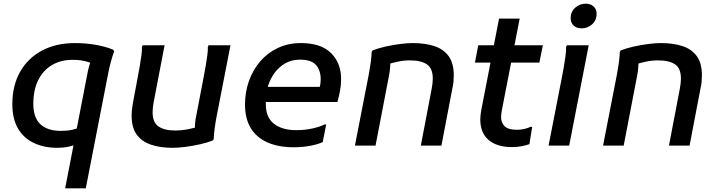

<svg xmlns="http://www.w3.org/2000/svg" viewBox="-20 -791 3905 1043"><path d="M403 -10Q380 0 352 6Q324 12 292 12Q219 12 163.5 -14.5Q108 -41 77.5 -93.5Q47 -146 47 -225Q47 -326 89 -400.5Q131 -475 207.5 -516Q284 -557 387 -557Q444 -557 497.5 -548Q551 -539 595 -521L600 -512Q591 -487 583 -458Q575 -429 569 -399L446 232H334L454 -387Q459 -414 464.5 -433.5Q470 -453 481 -472L493 -439Q475 -449 457.5 -454.5Q440 -460 421 -463Q402 -466 375 -466Q310 -466 262 -437.5Q214 -409 187.5 -355.5Q161 -302 161 -227Q161 -152 199.5 -116Q238 -80 311 -80Q345 -80 372.5 -86Q400 -92 423 -103Z M695 -163Q695 -179 697 -197.5Q699 -216 703 -237L730 -381Q734 -401 739 -430.5Q744 -460 748 -488.5Q752 -517 751 -536L755 -545H874L815 -237Q812 -221 810.5 -207.5Q809 -194 809 -182Q809 -126 841 -104Q873 -82 933 -82Q965 -82 1000 -88.5Q1035 -95 1063 -106L1039 -75Q1038 -93 1039.5 -117.5Q1041 -142 1047 -167L1088 -381Q1092 -401 1097 -430.5Q1102 -460 1106 -488.5Q1110 -517 1109 -536L1113 -545H1232L1157 -160Q1151 -129 1146.5 -97Q1142 -65 1141 -36L1136 -28Q1106 -16 1066 -7Q1026 2 986.5 7Q947 12 917 12Q851 12 800.5 -5Q750 -22 722.5 -60Q695 -98 695 -163Z M1576 9Q1492 9 1432.5 -17.5Q1373 -44 1342 -95.5Q1311 -147 1311 -223Q1311 -290 1332 -350Q1353 -410 1392.5 -456.5Q1432 -503 1488.5 -530Q1545 -557 1614 -557Q1724 -557 1778.5 -502.5Q1833 -448 1833 -362Q1833 -329 1827 -297Q1821 -265 1813 -237H1386V-319H1717Q1720 -330 1721 -341.5Q1722 -353 1722 -361Q1722 -410 1696 -438.5Q1670 -467 1610 -467Q1566 -467 1531.5 -448Q1497 -429 1473 -397Q1449 -365 1436.5 -325.5Q1424 -286 1424 -244V-225Q1424 -153 1468.5 -118.5Q1513 -84 1589 -84Q1638 -84 1679 -93.5Q1720 -103 1743 -115H1752L1733 -19Q1707 -7 1665.5 1Q1624 9 1576 9Z M1908 0 1983 -385Q1989 -417 1993.5 -448.5Q1998 -480 1999 -509L2004 -517Q2034 -529 2074 -538Q2114 -547 2153.5 -552Q2193 -557 2223 -557Q2289 -557 2339.5 -540.5Q2390 -524 2417.5 -485.5Q2445 -447 2445 -382Q2445 -366 2443.5 -347.5Q2442 -329 2437 -309L2378 0H2266L2325 -309Q2328 -325 2329.5 -338.5Q2331 -352 2331 -364Q2331 -420 2299 -441.5Q2267 -463 2207 -463Q2172 -463 2138 -455.5Q2104 -448 2079 -439L2101 -470Q2101 -452 2099.5 -428Q2098 -404 2093 -379L2020 0Z M2760 8Q2680 8 2634.5 -30.5Q2589 -69 2589 -143Q2589 -153 2590.5 -166Q2592 -179 2594 -191L2691 -690H2803L2706 -191Q2704 -181 2703 -171.5Q2702 -162 2702 -156Q2702 -124 2721.5 -105Q2741 -86 2788 -86Q2828 -86 2862 -102H2871L2856 -8Q2838 -1 2813 3.5Q2788 8 2760 8ZM2560 -451 2578 -545H2929L2910 -451Z M3140 -637Q3112 -637 3096 -652.5Q3080 -668 3080 -691Q3080 -728 3105 -749.5Q3130 -771 3161 -771Q3189 -771 3205 -755.5Q3221 -740 3221 -717Q3221 -680 3196 -658.5Q3171 -637 3140 -637ZM2960 0 3033 -374Q3037 -395 3042.5 -425.5Q3048 -456 3052 -486.5Q3056 -517 3055 -536L3060 -545H3178L3072 0Z M3256 0 3331 -385Q3337 -417 3341.5 -448.5Q3346 -480 3347 -509L3352 -517Q3382 -529 3422 -538Q3462 -547 3501.5 -552Q3541 -557 3571 -557Q3637 -557 3687.5 -540.5Q3738 -524 3765.5 -485.5Q3793 -447 3793 -382Q3793 -366 3791.5 -347.5Q3790 -329 3785 -309L3726 0H3614L3673 -309Q3676 -325 3677.5 -338.5Q3679 -352 3679 -364Q3679 -420 3647 -441.5Q3615 -463 3555 -463Q3520 -463 3486 -455.5Q3452 -448 3427 -439L3449 -470Q3449 -452 3447.5 -428Q3446 -404 3441 -379L3368 0Z"/></svg>

Font: Kufam Medium
Style: Italic
Weight: 500
Italic angle: -11°
Designer: Artur Schmal
Foundry: Original Type
Version: Version 1.301; ttfautohint (v1.8.3)